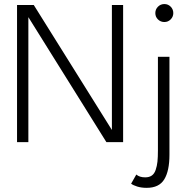

<svg xmlns="http://www.w3.org/2000/svg" viewBox="-20 -684 920 924"><path d="M814 -621Q814 -603.5 801.5 -590.8Q789 -578 771 -578Q753 -578 740.2 -590.5Q727.5 -603 727.5 -621Q727.5 -639 740.2 -651.8Q753 -664.5 771 -664.5Q789 -664.5 801.5 -651.8Q814 -639 814 -621ZM492 0 116.5 -601.5V0H62V-660H142.5L518.5 -58.5V-660H572.5V0ZM686 220Q660.5 220 640.5 213.8Q620.5 207.5 611 200L636 156Q651.5 169.5 679 169.5Q698 169.5 710.5 160.8Q723 152 729.2 133.5Q735.5 115 737.8 93.8Q740 72.5 740 40.5V-410.5H795.5V60.5Q795.5 138.5 770.5 179.2Q745.5 220 686 220Z"/></svg>

Font: League Spartan Light
Style: Regular
Weight: 277
Foundry: The League of Moveable Type
Version: Version 2.002